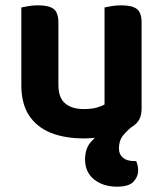

<svg xmlns="http://www.w3.org/2000/svg" viewBox="-20 -504 611 720"><path d="M364 -7 482 -35Q457 -15 441.5 4Q426 23 426 53Q426 75 441 87.5Q456 100 483 100H491Q494 108 496 116.5Q498 125 498 135Q498 159 480.5 177.5Q463 196 419 196Q367 196 333 169Q299 142 299 94Q299 53 321 28Q343 3 364 -7ZM60 -185V-259H199V-186Q199 -138 224 -116.5Q249 -95 294 -95Q323 -95 342.5 -100.5Q362 -106 372 -112V-259H511V-97Q511 -73 502.5 -56.5Q494 -40 473 -27Q459 -19 441.5 -13Q424 -7 405 -1Q382 6 353.5 10.5Q325 15 293 15Q223 15 170.5 -6Q118 -27 89 -71Q60 -115 60 -185ZM511 -213H372V-476Q381 -478 398 -481Q415 -484 435 -484Q475 -484 493 -470.5Q511 -457 511 -419ZM199 -213H60V-476Q69 -478 86 -481Q103 -484 123 -484Q163 -484 181 -470.5Q199 -457 199 -419Z"/></svg>

Font: BalooTamma2Bold
Style: Bold
Weight: 700
Designer: Divya Kowshik, Shuchita Grover and Ek Type
Foundry: Ek Type
Version: Version 1.700